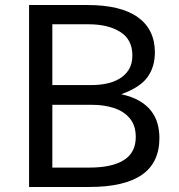

<svg xmlns="http://www.w3.org/2000/svg" viewBox="-20 -743 710 763"><path d="M95.5 0V-723H328Q460 -723 527.8 -674.5Q595.5 -626 595.5 -534.5Q595.5 -477 565.8 -436Q536 -395 461.5 -368.5Q504 -359.5 533.2 -342.5Q562.5 -325.5 580.2 -302.8Q598 -280 605.8 -252.5Q613.5 -225 613.5 -194.5Q613.5 -96.5 543.8 -48.2Q474 0 335.5 0ZM188 -77H334.5Q425 -77 472.2 -106.8Q519.5 -136.5 519.5 -198.5Q519.5 -244 496.2 -272.2Q473 -300.5 433.5 -313.5Q394 -326.5 345.5 -326.5H188ZM188 -405H345.5Q374 -405 402 -410.5Q430 -416 453.5 -429.5Q477 -443 491.5 -465.8Q506 -488.5 506 -523Q506 -586 457.8 -616.2Q409.5 -646.5 332.5 -646.5H188Z"/></svg>

Font: Public Sans Thin
Style: Regular
Weight: 400
Version: Version 2.001